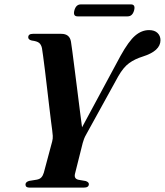

<svg xmlns="http://www.w3.org/2000/svg" viewBox="-20 -854 750 874"><path d="M384.5 -16Q384.5 0 361.5 0H114Q96 0 96 -14Q96 -25.5 112.5 -30.5L146.5 -36Q161 -38.5 168.2 -46.5Q175.5 -54.5 179.5 -68L217.5 -210Q221 -223 220.2 -235.8Q219.5 -248.5 217.5 -262Q216 -271.5 212.5 -300.2Q209 -329 204.2 -368.5Q199.5 -408 194.5 -450.8Q189.5 -493.5 184.8 -532.5Q180 -571.5 176.2 -599.2Q172.5 -627 171 -635Q167.5 -651 158 -658.8Q148.5 -666.5 124.5 -669.5Q108.5 -673.5 108.5 -684Q108.5 -700 129.5 -700H259Q297 -700 303 -664.5Q305 -654 309.2 -620.8Q313.5 -587.5 319.5 -541Q325.5 -494.5 331.8 -444.2Q338 -394 343.8 -349Q349.5 -304 353.5 -274.5L528.5 -599.5Q566 -667 595.5 -692Q625 -717 658.5 -717Q683.5 -717 697 -704Q710.5 -691 710.5 -671Q710.5 -622 629.5 -596.5Q594 -585.5 568 -566.8Q542 -548 518.5 -507L373.5 -244Q366 -231 362.5 -221.5Q359 -212 356.5 -203L321.5 -63.5Q315.5 -40 338 -35.5L370 -30Q384.5 -25 384.5 -16ZM318.5 -806.5Q326 -834 348 -834H576Q597.5 -834 590.5 -807Q583 -779.5 561 -779.5H333Q311.5 -779.5 318.5 -806.5Z"/></svg>

Font: Fraunces 72pt S000 SemiBold
Style: Italic
Weight: 600
Italic angle: -16°
Version: Version 1.000; ttfautohint (v1.8.3)